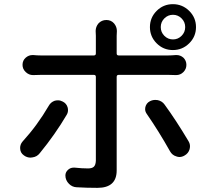

<svg xmlns="http://www.w3.org/2000/svg" viewBox="-20 -867 1040 936"><path d="M865.2 -777.3Q847.7 -794.9 823.2 -794.9Q798.8 -794.9 781.2 -777.3Q763.7 -759.8 763.7 -734.9Q763.7 -710 781.2 -692.4Q798.8 -674.8 823.2 -674.8Q847.7 -674.8 865.2 -692.4Q882.8 -710 882.8 -734.9Q882.8 -759.8 865.2 -777.3ZM902.3 -655.8Q869.1 -623 822.8 -623Q776.4 -623 743.7 -655.8Q710.9 -688.5 710.9 -734.9Q710.9 -781.2 743.7 -814Q776.4 -846.7 822.8 -846.7Q869.1 -846.7 902.3 -814Q935.5 -781.2 935.5 -734.9Q935.5 -688.5 902.3 -655.8ZM217.8 -351.6Q227.5 -369.1 247.1 -376Q254.9 -377.9 262.7 -377.9Q274.4 -377.9 285.2 -372.1Q303.7 -363.3 309.6 -343.8Q311.5 -336.9 311.5 -330.1Q311.5 -317.4 304.7 -306.6Q249 -211.9 173.8 -120.1Q160.2 -102.5 137.7 -99.6Q133.8 -98.6 128.9 -98.6Q111.3 -98.6 96.7 -109.4Q78.1 -122.1 78.1 -145.5Q78.1 -163.1 89.8 -176.8Q162.1 -255.9 217.8 -351.6ZM800.8 -502H558.6Q548.8 -502 548.8 -492.2V-36.1Q548.8 48.8 455.1 48.8Q402.3 48.8 353.5 45.9Q332 44.9 316.4 29.3Q298.8 11.7 298.8 -11.7Q298.8 -27.3 311.5 -39.1Q323.2 -49.8 338.9 -49.8Q341.8 -49.8 343.8 -49.8Q379.9 -45.9 409.2 -45.9Q428.7 -45.9 437.5 -54.2Q446.3 -62.5 447.3 -83V-492.2Q447.3 -502 437.5 -502H179.7Q160.2 -502 142.6 -501Q141.6 -501 140.6 -501Q121.1 -501 105.5 -515.6Q89.8 -530.3 89.8 -550.8Q89.8 -572.3 105.5 -585.9Q120.1 -598.6 138.7 -598.6Q140.6 -598.6 142.6 -598.6Q161.1 -596.7 178.7 -596.7H437.5Q447.3 -596.7 447.3 -606.4V-692.4L446.3 -715.8Q446.3 -736.3 460 -752.9Q475.6 -769.5 498.5 -769.5Q521.5 -769.5 536.1 -752.9Q549.8 -736.3 549.8 -715.8L548.8 -692.4V-606.4Q548.8 -596.7 558.6 -596.7H799.8Q815.4 -596.7 836.9 -598.6Q838.9 -598.6 840.8 -598.6Q859.4 -598.6 874 -585.9Q888.7 -571.3 888.7 -550.8Q888.7 -530.3 874 -515.6Q859.4 -501 838.9 -501Q837.9 -501 836.9 -501Q817.4 -502 800.8 -502ZM696.3 -310.5Q687.5 -322.3 687.5 -335Q687.5 -339.8 688.5 -344.7Q693.4 -364.3 710 -373Q722.7 -379.9 737.3 -379.9Q743.2 -379.9 749 -378.9Q770.5 -374 782.2 -357.4Q837.9 -281.2 898.4 -179.7Q906.2 -167 906.2 -154.3Q906.2 -147.5 904.3 -139.6Q898.4 -119.1 878.9 -108.4Q867.2 -101.6 854.5 -101.6Q847.7 -101.6 839.8 -104.5Q819.3 -110.4 808.6 -129.9Q754.9 -225.6 696.3 -310.5Z"/></svg>

Font: Gen Jyuu GothicX Medium
Style: Regular
Weight: 500
Designer: Ryoko NISHIZUKA (kana &amp; ideographs); Paul D. Hunt (Latin, Greek &amp; Cyrillic); Wenlong ZHANG (bopomofo); Sandoll C
Version: Version 1.058.20140828